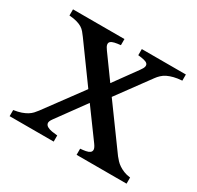

<svg xmlns="http://www.w3.org/2000/svg" viewBox="-107 -578 722 702"><g transform="rotate(30 254.5 -227.0)"><path d="M291.5 0V-25.9Q303.7 -26.9 314.2 -28.8Q324.7 -30.8 330.6 -35.2Q336.4 -39.6 336.2 -47.4Q335.9 -55.2 326.2 -68.4L238.3 -188.5L150.9 -68.4Q141.1 -55.2 142.6 -47.4Q144 -39.6 151.9 -35.2Q159.7 -30.8 171.4 -28.8Q183.1 -26.9 194.8 -25.9V0H8.8V-25.9Q27.8 -28.8 41 -33.4Q54.2 -38.1 63.7 -43.9Q73.2 -49.8 79.8 -56.9Q86.4 -64 91.8 -71.3L208.5 -229.5L95.7 -384.8Q89.4 -393.6 83 -401.1Q76.7 -408.7 67.9 -414.1Q59.1 -419.4 46.1 -423.1Q33.2 -426.8 14.2 -428.2V-454.1H231.4V-428.2Q216.3 -426.8 205.8 -424.3Q195.3 -421.9 190.4 -417.2Q185.5 -412.6 186.8 -405Q188 -397.5 196.8 -385.7L267.1 -288.6L337.4 -385.7Q346.2 -397.5 347.7 -405Q349.1 -412.6 344.7 -417.2Q340.3 -421.9 330.1 -424.3Q319.8 -426.8 304.7 -428.2V-454.1H490.7V-428.2Q470.7 -426.8 456.3 -423.1Q441.9 -419.4 430.9 -414.1Q419.9 -408.7 411.9 -401.1Q403.8 -393.6 397.5 -384.8L296.9 -247.6L425.3 -71.3Q431.2 -64 437.7 -56.9Q444.3 -49.8 453.4 -43.7Q462.4 -37.6 474.4 -32.7Q486.3 -27.8 502.4 -25.9V0Z"/></g></svg>

Font: Gentium Book Basic
Style: Regular
Weight: 400
Designer: J. Victor Gaultney and Annie Olsen
Foundry: SIL International
Version: Version 1.102; 2013; Maintenance release